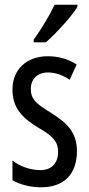

<svg xmlns="http://www.w3.org/2000/svg" viewBox="-20 -786 379 816"><path d="M309 -757V-766H212C191 -721 161 -671 123 -617V-606H175C216 -642 284 -715 309 -757ZM307 -144C307 -226 262 -265 196 -307C133 -345 111 -365 111 -408C111 -450 139 -478 184 -478C217 -478 248 -466 276 -447L306 -512C269 -535 229 -547 183 -547C94 -547 33 -491 33 -406C33 -323 78 -283 145 -242C205 -208 227 -183 227 -141C227 -92 199 -63 152 -63C108 -63 62 -80 33 -104V-20C63 -3 105 10 155 10C251 10 307 -45 307 -144Z"/></svg>

Font: Noto Sans Sinhala UI ExtraCondensed
Style: Regular
Weight: 400
Width: 2
Designer: Jelle Bosma - Monotype Design Team
Foundry: Monotype Imaging Inc.
Version: Version 2.006